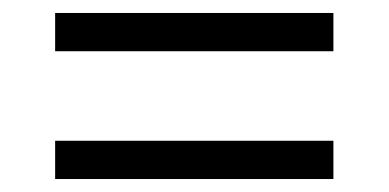

<svg xmlns="http://www.w3.org/2000/svg" viewBox="-20 -505 599 296"><path d="M65 -426V-485H494V-426ZM65 -229V-288H494V-229Z"/></svg>

Font: Noto Naskh Arabic UI
Style: Regular
Weight: 400
Designer: Monotype Design Team, David Williams, Mohamad Dakak and Nizar Qandah
Foundry: Monotype Imaging Inc.
Version: Version 2.014